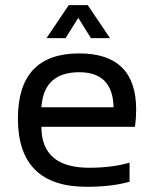

<svg xmlns="http://www.w3.org/2000/svg" viewBox="-20 -718 592 738"><path d="M284.7 -512.7Q503.4 -512.7 503.4 -296.4Q503.4 -265.6 499 -230.5H139.2Q139.2 -73.2 322.8 -73.2Q410.2 -73.2 478 -92.8V-19.5Q410.2 0 313 0Q48.8 0 48.8 -262.2Q48.8 -512.7 284.7 -512.7ZM139.2 -305.7H416.5Q413.6 -440.4 284.7 -440.4Q147.9 -440.4 139.2 -305.7ZM244.1 -698.2H317.4L402.8 -571.3H329.6L280.8 -649.4L231.9 -571.3H158.7Z"/></svg>

Font: Voltera
Style: Regular
Weight: 400
Designer: Bernd Montag
Version: Version 1.301